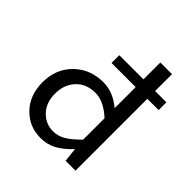

<svg xmlns="http://www.w3.org/2000/svg" viewBox="-193 -850 999 999"><g transform="rotate(45 307.0 -350.5)"><path d="M256.8 8.8Q172.9 8.8 116 -50.3Q59.1 -109.4 59.1 -205.1Q59.1 -302.2 123 -365.2Q187 -428.2 284.2 -428.2Q355.5 -428.2 419.9 -374V-528.8H242.2V-585.9H419.9V-710H505.9V-585.9H588.9V-528.8H505.9V0H433.1L424.8 -77.1Q380.4 -30.8 341.8 -11Q303.2 8.8 256.8 8.8ZM147 -208Q147 -142.6 185.1 -102.3Q223.1 -62 278.8 -62Q311.5 -62 343 -79.3Q374.5 -96.7 419.9 -142.1V-299.8Q354.5 -359.9 293.9 -359.9Q226.1 -359.9 186.5 -317.1Q147 -274.4 147 -208Z"/></g></svg>

Font: IntelOne Mono
Style: Regular
Weight: 400
Designer: Fred Shallcrass
Foundry: Frere-Jones Type LLC
Version: Version 1.200;hotconv 1.1.0;makeotfexe 2.6.0;FJTRelease1.2